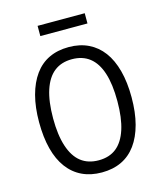

<svg xmlns="http://www.w3.org/2000/svg" viewBox="-127 -967 910 1070"><g transform="rotate(-15 327.5 -432.0)"><path d="M328 9Q264 9 214.5 -14.5Q165 -38 130.5 -84Q96 -130 78.5 -197.5Q61 -265 61 -352Q61 -438 79 -505.5Q97 -573 131 -620Q165 -667 214.5 -690.5Q264 -714 328 -714Q392 -714 441.5 -690Q491 -666 525 -620.5Q559 -575 577 -507.5Q595 -440 595 -353Q595 -266 577 -198.5Q559 -131 525 -84.5Q491 -38 441.5 -14.5Q392 9 328 9ZM328 -61Q390 -61 430.5 -93.5Q471 -126 492 -191Q513 -256 513 -353Q513 -451 492 -515.5Q471 -580 430 -612Q389 -644 328 -644Q267 -644 226 -612Q185 -580 163.5 -515Q142 -450 142 -352Q142 -256 163.5 -190.5Q185 -125 226 -93Q267 -61 328 -61ZM192 -814V-873H464V-814Z"/></g></svg>

Font: Nunito Sans 10pt Condensed
Style: Regular
Weight: 400
Width: 3
Designer: Vernon Adams
Foundry: Vernon Adams
Version: Version 3.101;gftools[0.9.27]